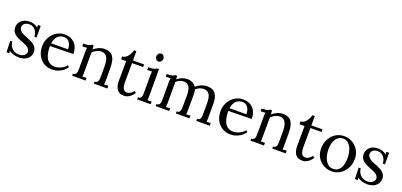

<svg xmlns="http://www.w3.org/2000/svg" viewBox="8 -1288 4278 2045"><g transform="rotate(20 2147.5 -266.0)"><path d="M173.3 -17.1Q187.5 -17.1 201.9 -20.5Q216.3 -23.9 228.3 -31.2Q240.2 -38.6 247.8 -49.8Q255.4 -61 255.4 -76.2Q255.4 -94.2 245.8 -106.9Q236.3 -119.6 221.2 -129.4Q206.1 -139.2 186.5 -146.7Q167 -154.3 146.7 -162.4Q126.5 -170.4 107.2 -180.2Q87.9 -189.9 72.8 -203.1Q57.6 -216.3 48.1 -234.4Q38.6 -252.4 38.6 -277.8Q38.6 -293.5 44.4 -312.3Q50.3 -331.1 64.9 -347.7Q79.6 -364.3 104.2 -375.2Q128.9 -386.2 166.5 -386.2Q176.8 -386.2 188.5 -384.8Q200.2 -383.3 212.2 -379.6Q224.1 -376 236.1 -369.6Q248 -363.3 259.8 -354.5L258.3 -382.8H289.6V-251.5H266.1Q264.6 -271 258.5 -290Q252.4 -309.1 241 -324.2Q229.5 -339.4 211.9 -348.9Q194.3 -358.4 170.4 -358.4Q152.8 -358.4 139.4 -353.8Q126 -349.1 116.5 -341.3Q106.9 -333.5 102.3 -323.2Q97.7 -313 97.7 -301.8Q97.7 -283.2 106.9 -270Q116.2 -256.8 131.6 -246.6Q147 -236.3 166.7 -228.3Q186.5 -220.2 207 -211.7Q227.5 -203.1 247.3 -193.4Q267.1 -183.6 282.2 -170.4Q297.4 -157.2 306.9 -139.6Q316.4 -122.1 316.4 -98.1Q316.4 -69.8 304.9 -49.1Q293.5 -28.3 275.1 -14.6Q256.8 -1 233.6 5.6Q210.4 12.2 186.5 12.2Q148.4 12.2 119.6 2.2Q90.8 -7.8 72.3 -21L74.7 4.9H43L38.6 -123.5H62Q63.5 -100.1 72.8 -80.6Q82 -61 97.2 -46.9Q112.3 -32.7 131.8 -24.9Q151.4 -17.1 173.3 -17.1Z M566.9 -357.4Q522.9 -357.4 494.6 -331.5Q466.3 -305.7 457 -248H647.9Q647.9 -267.6 643.6 -287.1Q639.2 -306.6 629.4 -322.3Q619.6 -337.9 604.2 -347.7Q588.9 -357.4 566.9 -357.4ZM718.3 -220.7 454.6 -216.3Q454.6 -173.3 461.4 -138.2Q468.3 -103 483.2 -78.1Q498 -53.2 521.7 -39.8Q545.4 -26.4 578.1 -26.4Q595.7 -26.4 614 -31Q632.3 -35.6 649.4 -43.9Q666.5 -52.2 680.7 -63.7Q694.8 -75.2 704.6 -88.4L722.7 -73.2Q707.5 -50.3 687.3 -33.9Q667 -17.6 645.3 -7.3Q623.5 2.9 601.6 7.6Q579.6 12.2 560.5 12.2Q521.5 12.2 488 -1.7Q454.6 -15.6 430.2 -41.7Q405.8 -67.9 391.6 -104.2Q377.4 -140.6 377.4 -186.5Q377.4 -226.1 391.1 -262Q404.8 -297.9 429.7 -325.7Q454.6 -353.5 489.3 -369.9Q523.9 -386.2 566.4 -386.2Q597.2 -386.2 624.8 -376Q652.3 -365.7 673.3 -345.5Q694.3 -325.2 706.3 -293.9Q718.3 -262.7 718.3 -220.7Z M829.6 -284.7Q829.6 -295.9 830.1 -308.1Q830.6 -320.3 832.5 -333L779.8 -330.1V-361.8Q804.2 -361.8 819.6 -363.3Q835 -364.7 844.2 -367.7Q853.5 -370.6 858.6 -374Q863.8 -377.4 868.2 -381.8H889.6Q890.6 -373 891.6 -362.3Q892.6 -351.6 893.1 -336.4Q905.3 -347.2 919.7 -356.2Q934.1 -365.2 949.7 -372.1Q965.3 -378.9 981.9 -382.6Q998.5 -386.2 1014.6 -386.2Q1080.1 -386.2 1109.9 -345.5Q1139.6 -304.7 1139.6 -219.2V-79.1Q1139.6 -64.5 1139.4 -53Q1139.2 -41.5 1136.7 -28.3L1184.1 -30.8V0H1031.2V-22.5Q1048.3 -22.5 1057.4 -29.1Q1066.4 -35.6 1070.3 -47.9Q1074.2 -60.1 1075 -76.9Q1075.7 -93.8 1075.7 -113.8V-218.3Q1074.7 -283.2 1054.2 -315.9Q1033.7 -348.6 989.3 -348.6Q975.6 -348.6 962.2 -344.5Q948.7 -340.3 936.3 -334Q923.8 -327.6 912.8 -318.8Q901.9 -310.1 894 -299.8Q894 -293 894 -285.6Q894 -278.3 894 -270.5L893.6 -79.1Q893.6 -64.5 893.1 -53Q892.6 -41.5 890.6 -28.3L937.5 -30.8V0H784.7V-22.5Q802.2 -22.5 811 -29.1Q819.8 -35.6 823.7 -47.9Q827.6 -60.1 828.1 -76.9Q828.6 -93.8 829.1 -113.8Z M1215.3 -374.5Q1235.4 -374.5 1251.5 -385Q1267.6 -395.5 1279.8 -411.1Q1292 -426.8 1300.3 -445.1Q1308.6 -463.4 1313.5 -479.5H1338.9Q1338.9 -449.2 1338.9 -423.3Q1338.9 -397.5 1338.9 -374.5H1464.8V-345.2L1338.9 -343.8Q1338.4 -294.9 1338.4 -260.5Q1338.4 -226.1 1338.1 -203.1Q1337.9 -180.2 1337.9 -166.7Q1337.9 -153.3 1337.6 -146.5Q1337.4 -139.6 1337.4 -137.7Q1337.4 -135.7 1337.4 -135.3Q1337.4 -109.9 1340.3 -90.3Q1343.3 -70.8 1349.6 -57.4Q1356 -43.9 1366.9 -37.1Q1377.9 -30.3 1394 -30.3Q1413.6 -30.3 1432.6 -42Q1451.7 -53.7 1466.3 -75.2L1486.3 -59.1Q1469.7 -34.2 1453.6 -20Q1437.5 -5.9 1422.9 1.2Q1408.2 8.3 1395.5 10.3Q1382.8 12.2 1373.5 12.2Q1361.8 12.2 1350.1 10.3Q1338.4 8.3 1326.9 3.2Q1315.4 -2 1305.2 -11.7Q1294.9 -21.5 1287.4 -36.9Q1279.8 -52.2 1275.4 -74.2Q1271 -96.2 1271.5 -126L1272.9 -342.8L1215.3 -342.3Z M1566.4 -284.7Q1566.4 -295.9 1566.9 -306.9Q1567.4 -317.9 1569.3 -333L1516.1 -330.1V-361.8Q1541 -361.8 1556.9 -363.3Q1572.8 -364.7 1583 -367.7Q1593.3 -370.6 1599.1 -374Q1605 -377.4 1609.4 -381.8H1630.9V-79.1Q1630.9 -64.5 1630.4 -53Q1629.9 -41.5 1627.9 -28.3L1674.8 -30.8V0H1522V-22.5Q1539.6 -22.5 1548.3 -29.1Q1557.1 -35.6 1561.3 -47.9Q1565.4 -60.1 1565.9 -76.9Q1566.4 -93.8 1566.4 -113.8ZM1637.7 -500Q1637.7 -491.2 1634.3 -483.2Q1630.9 -475.1 1625.2 -469Q1619.6 -462.9 1612.3 -459.5Q1605 -456.1 1597.2 -456.1Q1588.9 -456.1 1581.5 -459.5Q1574.2 -462.9 1568.6 -469Q1563 -475.1 1560.1 -483.2Q1557.1 -491.2 1557.1 -500Q1557.1 -509.8 1560.3 -517.8Q1563.5 -525.9 1569.1 -532.2Q1574.7 -538.6 1582 -542Q1589.4 -545.4 1597.7 -545.4Q1606.4 -545.4 1613.5 -542Q1620.6 -538.6 1626 -532.2Q1631.3 -525.9 1634.5 -517.8Q1637.7 -509.8 1637.7 -500Z M1776.4 -284.7Q1776.4 -295.9 1776.6 -308.1Q1776.9 -320.3 1779.3 -333L1726.1 -330.1V-361.8Q1751 -361.8 1766.1 -363.3Q1781.2 -364.7 1790.8 -367.7Q1800.3 -370.6 1805.4 -374Q1810.5 -377.4 1814.9 -381.8H1836.4Q1836.9 -374.5 1837.6 -365Q1838.4 -355.5 1839.4 -341.8Q1850.6 -351.6 1863.8 -359.6Q1877 -367.7 1891.1 -373.8Q1905.3 -379.9 1919.9 -383.1Q1934.6 -386.2 1949.2 -386.2Q1987.3 -386.2 2012.5 -372.6Q2037.6 -358.9 2052.2 -335.9Q2064.5 -346.7 2079.3 -355.7Q2094.2 -364.7 2110.4 -371.8Q2126.5 -378.9 2143.3 -382.6Q2160.2 -386.2 2176.3 -386.2Q2209 -386.2 2232.9 -376.7Q2256.8 -367.2 2272.2 -346.9Q2287.6 -326.7 2294.9 -294.9Q2302.2 -263.2 2301.3 -219.2L2300.8 -79.1Q2300.8 -64.5 2300.3 -53Q2299.8 -41.5 2297.9 -28.3L2344.7 -30.8V0H2191.9V-22.5Q2209.5 -22.5 2218.3 -29.1Q2227.1 -35.6 2231.2 -47.9Q2235.4 -60.1 2235.8 -76.9Q2236.3 -93.8 2236.3 -113.8V-218.3Q2236.3 -283.2 2215.8 -315.2Q2195.3 -347.2 2150.9 -347.2Q2127.4 -347.2 2104.2 -336.4Q2081.1 -325.7 2064 -310.1Q2071.3 -284.7 2071.3 -255.4L2069.8 -79.1Q2069.8 -64.5 2069.6 -53Q2069.3 -41.5 2066.9 -28.3L2114.3 -30.8V0H1961.4V-22.5Q1978.5 -22.5 1987.5 -29.1Q1996.6 -35.6 2000.2 -47.9Q2003.9 -60.1 2004.6 -76.9Q2005.4 -93.8 2005.4 -113.8L2006.3 -218.3Q2006.8 -282.7 1987.5 -315.7Q1968.3 -348.6 1923.8 -348.6Q1900.9 -348.6 1878.4 -338.4Q1856 -328.1 1840.3 -312Q1840.3 -303.2 1840.6 -293.2Q1840.8 -283.2 1840.8 -272V-79.1Q1840.8 -64.5 1840.3 -53Q1839.8 -41.5 1837.9 -28.3L1884.8 -30.8V0H1731.9V-22.5Q1749.5 -22.5 1758.3 -29.1Q1767.1 -35.6 1771.2 -47.9Q1775.4 -60.1 1775.9 -76.9Q1776.4 -93.8 1776.4 -113.8Z M2588.9 -357.4Q2544.9 -357.4 2516.6 -331.5Q2488.3 -305.7 2479 -248H2669.9Q2669.9 -267.6 2665.5 -287.1Q2661.1 -306.6 2651.4 -322.3Q2641.6 -337.9 2626.2 -347.7Q2610.8 -357.4 2588.9 -357.4ZM2740.2 -220.7 2476.6 -216.3Q2476.6 -173.3 2483.4 -138.2Q2490.2 -103 2505.1 -78.1Q2520 -53.2 2543.7 -39.8Q2567.4 -26.4 2600.1 -26.4Q2617.7 -26.4 2636 -31Q2654.3 -35.6 2671.4 -43.9Q2688.5 -52.2 2702.6 -63.7Q2716.8 -75.2 2726.6 -88.4L2744.6 -73.2Q2729.5 -50.3 2709.2 -33.9Q2689 -17.6 2667.2 -7.3Q2645.5 2.9 2623.5 7.6Q2601.6 12.2 2582.5 12.2Q2543.5 12.2 2510 -1.7Q2476.6 -15.6 2452.1 -41.7Q2427.7 -67.9 2413.6 -104.2Q2399.4 -140.6 2399.4 -186.5Q2399.4 -226.1 2413.1 -262Q2426.8 -297.9 2451.7 -325.7Q2476.6 -353.5 2511.2 -369.9Q2545.9 -386.2 2588.4 -386.2Q2619.1 -386.2 2646.7 -376Q2674.3 -365.7 2695.3 -345.5Q2716.3 -325.2 2728.3 -293.9Q2740.2 -262.7 2740.2 -220.7Z M2851.6 -284.7Q2851.6 -295.9 2852.1 -308.1Q2852.5 -320.3 2854.5 -333L2801.8 -330.1V-361.8Q2826.2 -361.8 2841.6 -363.3Q2856.9 -364.7 2866.2 -367.7Q2875.5 -370.6 2880.6 -374Q2885.7 -377.4 2890.1 -381.8H2911.6Q2912.6 -373 2913.6 -362.3Q2914.6 -351.6 2915 -336.4Q2927.2 -347.2 2941.7 -356.2Q2956.1 -365.2 2971.7 -372.1Q2987.3 -378.9 3003.9 -382.6Q3020.5 -386.2 3036.6 -386.2Q3102.1 -386.2 3131.8 -345.5Q3161.6 -304.7 3161.6 -219.2V-79.1Q3161.6 -64.5 3161.4 -53Q3161.1 -41.5 3158.7 -28.3L3206.1 -30.8V0H3053.2V-22.5Q3070.3 -22.5 3079.3 -29.1Q3088.4 -35.6 3092.3 -47.9Q3096.2 -60.1 3096.9 -76.9Q3097.7 -93.8 3097.7 -113.8V-218.3Q3096.7 -283.2 3076.2 -315.9Q3055.7 -348.6 3011.2 -348.6Q2997.6 -348.6 2984.1 -344.5Q2970.7 -340.3 2958.3 -334Q2945.8 -327.6 2934.8 -318.8Q2923.8 -310.1 2916 -299.8Q2916 -293 2916 -285.6Q2916 -278.3 2916 -270.5L2915.5 -79.1Q2915.5 -64.5 2915 -53Q2914.6 -41.5 2912.6 -28.3L2959.5 -30.8V0H2806.6V-22.5Q2824.2 -22.5 2833 -29.1Q2841.8 -35.6 2845.7 -47.9Q2849.6 -60.1 2850.1 -76.9Q2850.6 -93.8 2851.1 -113.8Z M3237.3 -374.5Q3257.3 -374.5 3273.4 -385Q3289.6 -395.5 3301.8 -411.1Q3314 -426.8 3322.3 -445.1Q3330.6 -463.4 3335.4 -479.5H3360.8Q3360.8 -449.2 3360.8 -423.3Q3360.8 -397.5 3360.8 -374.5H3486.8V-345.2L3360.8 -343.8Q3360.4 -294.9 3360.4 -260.5Q3360.4 -226.1 3360.1 -203.1Q3359.9 -180.2 3359.9 -166.7Q3359.9 -153.3 3359.6 -146.5Q3359.4 -139.6 3359.4 -137.7Q3359.4 -135.7 3359.4 -135.3Q3359.4 -109.9 3362.3 -90.3Q3365.2 -70.8 3371.6 -57.4Q3377.9 -43.9 3388.9 -37.1Q3399.9 -30.3 3416 -30.3Q3435.5 -30.3 3454.6 -42Q3473.6 -53.7 3488.3 -75.2L3508.3 -59.1Q3491.7 -34.2 3475.6 -20Q3459.5 -5.9 3444.8 1.2Q3430.2 8.3 3417.5 10.3Q3404.8 12.2 3395.5 12.2Q3383.8 12.2 3372.1 10.3Q3360.4 8.3 3348.9 3.2Q3337.4 -2 3327.1 -11.7Q3316.9 -21.5 3309.3 -36.9Q3301.8 -52.2 3297.4 -74.2Q3293 -96.2 3293.5 -126L3294.9 -342.8L3237.3 -342.3Z M3730 -357.9Q3700.2 -357.9 3679.2 -344.7Q3658.2 -331.5 3644.8 -309.6Q3631.3 -287.6 3624.8 -259Q3618.2 -230.5 3618.2 -200.2Q3618.2 -165 3625.5 -132.3Q3632.8 -99.6 3647.2 -74.2Q3661.6 -48.8 3683.8 -33.4Q3706.1 -18.1 3735.8 -18.1Q3765.1 -18.1 3785.4 -31.2Q3805.7 -44.4 3818.4 -66.4Q3831.1 -88.4 3836.7 -116.7Q3842.3 -145 3842.3 -174.3Q3842.3 -208 3835.9 -241Q3829.6 -273.9 3816.2 -299.8Q3802.7 -325.7 3781.2 -341.8Q3759.8 -357.9 3730 -357.9ZM3730 -386.2Q3769.5 -386.2 3803.7 -371.8Q3837.9 -357.4 3863.3 -332Q3888.7 -306.6 3903.6 -271.7Q3918.5 -236.8 3918.5 -196.3Q3918.5 -152.8 3904.1 -114.7Q3889.6 -76.7 3864.3 -48.6Q3838.9 -20.5 3804.2 -4.2Q3769.5 12.2 3730 12.2Q3690.4 12.2 3656.2 -2Q3622.1 -16.1 3596.7 -41.3Q3571.3 -66.4 3556.6 -101.3Q3542 -136.2 3542 -178.2Q3542 -222.2 3556.4 -260.5Q3570.8 -298.8 3595.9 -326.7Q3621.1 -354.5 3655.5 -370.4Q3689.9 -386.2 3730 -386.2Z M4122.6 -17.1Q4136.7 -17.1 4151.1 -20.5Q4165.5 -23.9 4177.5 -31.2Q4189.5 -38.6 4197 -49.8Q4204.6 -61 4204.6 -76.2Q4204.6 -94.2 4195.1 -106.9Q4185.5 -119.6 4170.4 -129.4Q4155.3 -139.2 4135.7 -146.7Q4116.2 -154.3 4095.9 -162.4Q4075.7 -170.4 4056.4 -180.2Q4037.1 -189.9 4022 -203.1Q4006.8 -216.3 3997.3 -234.4Q3987.8 -252.4 3987.8 -277.8Q3987.8 -293.5 3993.7 -312.3Q3999.5 -331.1 4014.2 -347.7Q4028.8 -364.3 4053.5 -375.2Q4078.1 -386.2 4115.7 -386.2Q4126 -386.2 4137.7 -384.8Q4149.4 -383.3 4161.4 -379.6Q4173.3 -376 4185.3 -369.6Q4197.3 -363.3 4209 -354.5L4207.5 -382.8H4238.8V-251.5H4215.3Q4213.9 -271 4207.8 -290Q4201.7 -309.1 4190.2 -324.2Q4178.7 -339.4 4161.1 -348.9Q4143.6 -358.4 4119.6 -358.4Q4102.1 -358.4 4088.6 -353.8Q4075.2 -349.1 4065.7 -341.3Q4056.2 -333.5 4051.5 -323.2Q4046.9 -313 4046.9 -301.8Q4046.9 -283.2 4056.2 -270Q4065.4 -256.8 4080.8 -246.6Q4096.2 -236.3 4116 -228.3Q4135.7 -220.2 4156.2 -211.7Q4176.8 -203.1 4196.5 -193.4Q4216.3 -183.6 4231.4 -170.4Q4246.6 -157.2 4256.1 -139.6Q4265.6 -122.1 4265.6 -98.1Q4265.6 -69.8 4254.2 -49.1Q4242.7 -28.3 4224.4 -14.6Q4206.1 -1 4182.9 5.6Q4159.7 12.2 4135.7 12.2Q4097.7 12.2 4068.8 2.2Q4040 -7.8 4021.5 -21L4023.9 4.9H3992.2L3987.8 -123.5H4011.2Q4012.7 -100.1 4022 -80.6Q4031.2 -61 4046.4 -46.9Q4061.5 -32.7 4081.1 -24.9Q4100.6 -17.1 4122.6 -17.1Z"/></g></svg>

Font: Parastoo Print
Style: Print
Weight: 400
Foundry: Saber Rastikerdar (saber.rastikerdar@gmail.com)
Version: Version 1.0.0-alpha5